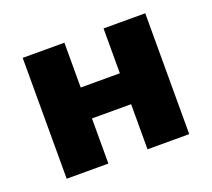

<svg xmlns="http://www.w3.org/2000/svg" viewBox="-82 -531 703 636"><g transform="rotate(-20 269.0 -213.0)"><path d="M485 -426V0H338V-159H200V0H53V-426H200V-268H338V-426Z"/></g></svg>

Font: Ysabeau Ultrabold
Style: Regular
Weight: 800
Designer: Christian Thalmann (Catharsis Fonts)
Version: Version 0.003